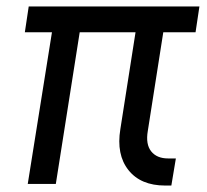

<svg xmlns="http://www.w3.org/2000/svg" viewBox="-20 -570 640 595"><path d="M492 5Q416 5 378 -43Q340 -91 353 -170L400 -470H227L153 0H66L141 -470H57L69 -550H598L586 -470H486L438 -164Q431 -123 448.5 -101Q466 -79 501 -79H525L511 5Z"/></svg>

Font: NKDuy Mono
Style: Italic
Weight: 400
Italic angle: -9°
Monospace: yes
Designer: NKDuy
Foundry: NKDuy
Version: Version 2.251; ttfautohint (v1.8.4.7-5d5b)